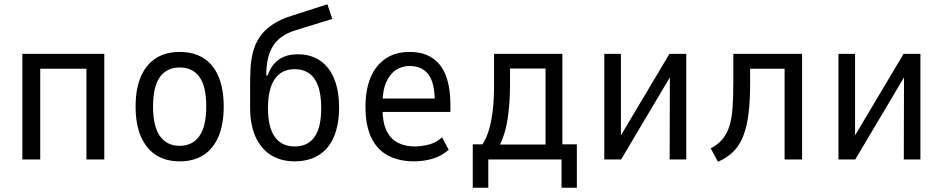

<svg xmlns="http://www.w3.org/2000/svg" viewBox="-20 -749 4429 902"><path d="M85 0V-496H470V0H386V-426H169V0Z M825 9Q759 9 713 -20.5Q667 -50 642 -107.5Q617 -165 617 -249Q617 -332 642 -389.5Q667 -447 713 -476Q759 -505 824 -505Q890 -505 936 -476Q982 -447 1006.5 -389.5Q1031 -332 1031 -249Q1031 -165 1006.5 -107.5Q982 -50 936 -20.5Q890 9 825 9ZM824 -64Q884 -64 916.5 -109.5Q949 -155 949 -249Q949 -343 917 -387.5Q885 -432 824 -432Q764 -432 731.5 -387.5Q699 -343 699 -249Q699 -155 731.5 -109.5Q764 -64 824 -64Z M1364 9Q1299 9 1252 -21Q1205 -51 1180 -107.5Q1155 -164 1155 -243V-349Q1155 -388 1157 -427.5Q1159 -467 1168.5 -504.5Q1178 -542 1199.5 -574.5Q1221 -607 1260 -633.5Q1299 -660 1360 -678L1518 -729L1541 -660L1366 -606Q1295 -584 1263 -533.5Q1231 -483 1231 -398V-394H1237Q1249 -428 1268.5 -450Q1288 -472 1315.5 -483Q1343 -494 1380 -494Q1425 -494 1460.5 -477.5Q1496 -461 1521 -429.5Q1546 -398 1559.5 -351.5Q1573 -305 1573 -245Q1573 -163 1548.5 -106Q1524 -49 1477 -20Q1430 9 1364 9ZM1365 -61Q1426 -61 1457.5 -105.5Q1489 -150 1489 -241Q1489 -333 1457.5 -378.5Q1426 -424 1364 -424Q1303 -424 1271 -378Q1239 -332 1239 -241Q1239 -151 1271 -106Q1303 -61 1365 -61Z M1926 9Q1855 9 1803.5 -18Q1752 -45 1724.5 -102Q1697 -159 1697 -248Q1697 -326 1720.5 -383.5Q1744 -441 1790.5 -473Q1837 -505 1905 -505Q1969 -505 2012 -476Q2055 -447 2075.5 -391.5Q2096 -336 2096 -256V-223H1760V-286H2040L2023 -264Q2023 -360 1992.5 -399.5Q1962 -439 1904 -439Q1869 -439 1840.5 -420.5Q1812 -402 1794.5 -363Q1777 -324 1777 -260V-239Q1777 -175 1795.5 -136Q1814 -97 1848 -79Q1882 -61 1929 -61Q1960 -61 1995 -70Q2030 -79 2057 -104L2088 -45Q2051 -14 2009.5 -2.5Q1968 9 1926 9Z M2201 133V-71H2247Q2268 -105 2279 -145.5Q2290 -186 2295.5 -236Q2301 -286 2301 -349V-496H2622V-71H2690V133H2618V0H2274V133ZM2329 -70H2543V-427H2376V-337Q2375 -256 2364.5 -188.5Q2354 -121 2329 -70Z M2819 0V-496H2897V-98H2888L3125 -496H3204V0H3126L3127 -399H3135L2898 0Z M3353 11 3319 -52Q3352 -69 3373.5 -94.5Q3395 -120 3406.5 -156Q3418 -192 3421.5 -242.5Q3425 -293 3425 -360V-496H3748V0H3666V-426H3504V-358Q3504 -279 3497 -219Q3490 -159 3473.5 -114.5Q3457 -70 3428 -39.5Q3399 -9 3353 11Z M3919 0V-496H3997V-98H3988L4225 -496H4304V0H4226L4227 -399H4235L3998 0Z"/></svg>

Font: Nunito Sans 7pt Condensed
Style: Regular
Weight: 400
Width: 3
Designer: Vernon Adams
Foundry: Vernon Adams
Version: Version 3.101;gftools[0.9.27]